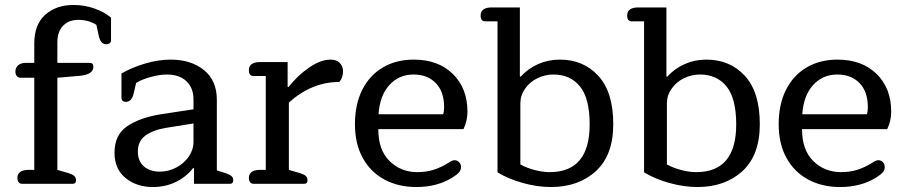

<svg xmlns="http://www.w3.org/2000/svg" viewBox="-20 -740 3643 773"><path d="M50 -24Q50 -40 61.5 -48Q73 -56 93 -56H118V-427H62Q53 -427 47.5 -434Q42 -441 42 -452Q42 -468 53.5 -477.5Q65 -487 85 -487H118V-565Q118 -641 162 -680.5Q206 -720 276 -720Q321 -720 361 -705.5Q401 -691 427 -669V-577Q427 -571 422 -566.5Q417 -562 408 -562Q396 -562 389 -570Q382 -578 378 -594L368 -640Q337 -660 295 -660Q257 -660 234 -636.5Q211 -613 211 -569V-487H341Q356 -487 356 -471Q356 -441 304 -435L211 -427V-56L256 -43Q272 -38 279 -31.5Q286 -25 286 -14Q286 0 273 0H69Q60 0 55 -6.5Q50 -13 50 -24Z M441 -125Q441 -198 493 -232.5Q545 -267 628 -280L759 -300V-340Q759 -386 730.5 -413Q702 -440 652 -440Q623 -440 586.5 -430Q550 -420 528 -406L518 -363Q510 -330 487 -330Q478 -330 473.5 -334.5Q469 -339 469 -346V-444Q510 -468 563.5 -484Q617 -500 667 -500Q749 -500 801 -458Q853 -416 853 -338V-54L888 -43Q905 -37 912 -31Q919 -25 919 -14Q919 0 906 0H761V-63H757Q730 -28 688 -7.5Q646 13 595 13Q531 13 486 -23Q441 -59 441 -125ZM759 -169V-243L647 -225Q594 -216 564.5 -193.5Q535 -171 535 -130Q535 -91 559.5 -70Q584 -49 624 -49Q658 -49 689.5 -65.5Q721 -82 740 -109.5Q759 -137 759 -169Z M982 -24Q982 -40 993.5 -48Q1005 -56 1025 -56H1050V-434H1001Q982 -434 982 -457Q982 -474 993.5 -482Q1005 -490 1025 -490H1138V-390H1142Q1178 -436 1224.5 -468Q1271 -500 1311 -500Q1335 -500 1348 -486.5Q1361 -473 1361 -453Q1361 -427 1346 -410Q1235 -410 1143 -327V-56L1188 -43Q1204 -38 1211 -31.5Q1218 -25 1218 -14Q1218 0 1205 0H1001Q992 0 987 -6.5Q982 -13 982 -24Z M1409 -240Q1409 -320 1438.5 -378.5Q1468 -437 1521.5 -468.5Q1575 -500 1646 -500Q1744 -500 1803 -442.5Q1862 -385 1862 -290Q1862 -254 1846 -220H1503Q1503 -136 1548.5 -91.5Q1594 -47 1660 -47Q1696 -47 1726 -56.5Q1756 -66 1786 -85Q1801 -95 1810 -95Q1821 -95 1828.5 -87Q1836 -79 1836 -67Q1836 -55 1827.5 -45.5Q1819 -36 1801 -25Q1740 13 1656 13Q1584 13 1528 -17Q1472 -47 1440.5 -104Q1409 -161 1409 -240ZM1764 -280Q1768 -291 1768 -309Q1768 -371 1734.5 -405.5Q1701 -440 1645 -440Q1586 -440 1547.5 -397.5Q1509 -355 1504 -280Z M1983 -46V-654H1934Q1915 -654 1915 -677Q1915 -694 1926.5 -702Q1938 -710 1958 -710H2073V-433L2076 -431Q2106 -464 2146.5 -482Q2187 -500 2234 -500Q2329 -500 2389 -434.5Q2449 -369 2449 -240Q2449 -115 2379 -51Q2309 13 2198 13Q2144 13 2086 -3Q2028 -19 1983 -46ZM2354 -239Q2354 -344 2315 -392Q2276 -440 2208 -440Q2174 -440 2143.5 -425Q2113 -410 2094 -383Q2075 -356 2075 -324V-78Q2100 -64 2132.5 -55.5Q2165 -47 2193 -47Q2354 -47 2354 -239Z M2573 -46V-654H2524Q2505 -654 2505 -677Q2505 -694 2516.5 -702Q2528 -710 2548 -710H2663V-433L2666 -431Q2696 -464 2736.5 -482Q2777 -500 2824 -500Q2919 -500 2979 -434.5Q3039 -369 3039 -240Q3039 -115 2969 -51Q2899 13 2788 13Q2734 13 2676 -3Q2618 -19 2573 -46ZM2944 -239Q2944 -344 2905 -392Q2866 -440 2798 -440Q2764 -440 2733.5 -425Q2703 -410 2684 -383Q2665 -356 2665 -324V-78Q2690 -64 2722.5 -55.5Q2755 -47 2783 -47Q2944 -47 2944 -239Z M3115 -240Q3115 -320 3144.5 -378.5Q3174 -437 3227.5 -468.5Q3281 -500 3352 -500Q3450 -500 3509 -442.5Q3568 -385 3568 -290Q3568 -254 3552 -220H3209Q3209 -136 3254.5 -91.5Q3300 -47 3366 -47Q3402 -47 3432 -56.5Q3462 -66 3492 -85Q3507 -95 3516 -95Q3527 -95 3534.5 -87Q3542 -79 3542 -67Q3542 -55 3533.5 -45.5Q3525 -36 3507 -25Q3446 13 3362 13Q3290 13 3234 -17Q3178 -47 3146.5 -104Q3115 -161 3115 -240ZM3470 -280Q3474 -291 3474 -309Q3474 -371 3440.5 -405.5Q3407 -440 3351 -440Q3292 -440 3253.5 -397.5Q3215 -355 3210 -280Z"/></svg>

Font: Maitree Medium
Style: Regular
Weight: 500
Designer: CadsonDemak Team
Foundry: CadsonDemak
Version: Version 1.000